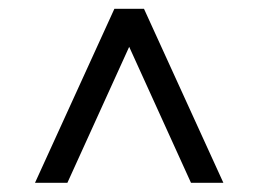

<svg xmlns="http://www.w3.org/2000/svg" viewBox="-20 -735 580 431"><path d="M303.2 -715.3 481.4 -324.7H408.7L270 -629.9L131.3 -324.7H58.6L236.8 -715.3Z"/></svg>

Font: Proza Libre
Style: Regular
Weight: 400
Designer: Jasper de Waard
Foundry: Jasper de Waard
Version: Version 1.001; ttfautohint (v1.4.1.8-43bc)